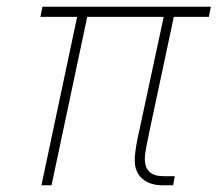

<svg xmlns="http://www.w3.org/2000/svg" viewBox="-20 -550 646 570"><path d="M103 0 209 -500H100L106 -530H606L600 -500H496L423 -157Q419 -136 414.5 -114.5Q410 -93 410 -78Q410 -27 465 -27H499L494 0H462Q425 0 402.5 -19.5Q380 -39 380 -74Q380 -92 384.5 -118Q389 -144 393 -160L466 -500H239L133 0Z"/></svg>

Font: Geist Mono Thin
Style: Italic
Weight: 100
Italic angle: -12°
Monospace: yes
Designer: Basement.studio, Andrés Briganti, Mateo Zaragoza
Foundry: Basement.studio, Vercel, Andrés Briganti, Guido Ferreyra, Mateo Zaragoza
Version: Version 1.500; ttfautohint (v1.8.4.7-5d5b)